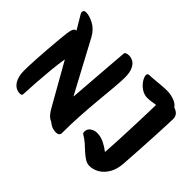

<svg xmlns="http://www.w3.org/2000/svg" viewBox="-140 -1035 1341 1341"><g transform="rotate(45 530.5 -364.0)"><path d="M513 14Q491 14 473.5 7.5Q456 1 436 -16Q414 -25 398.5 -42.5Q383 -60 371 -82L197 -389H195Q186 -334 179.5 -266Q173 -198 168.5 -131.5Q164 -65 162 -15Q162 0 143 0Q100 0 74.5 -36.5Q49 -73 49 -136Q49 -173 54 -260Q59 -347 71 -477Q76 -539 84 -565Q92 -591 111 -591L49 -695Q45 -702 45 -710Q45 -729 69 -729Q102 -729 145.5 -706Q189 -683 217 -632L420 -253H422Q427 -316 432 -383Q437 -450 442 -513.5Q447 -577 451 -629Q455 -681 458 -713Q460 -721 470 -724.5Q480 -728 493 -728Q516 -728 536 -716Q556 -704 569 -675.5Q582 -647 582 -597Q582 -562 576.5 -499.5Q571 -437 563.5 -357.5Q556 -278 550.5 -189.5Q545 -101 545 -13Q545 0 536 7Q527 14 513 14ZM842 14Q820 14 798 0.5Q776 -13 754 -33Q732 -53 709 -74Q686 -95 661 -109Q648 -116 648 -129Q648 -158 670 -173Q692 -188 719 -188Q754 -188 788 -171.5Q822 -155 851 -132Q855 -185 858 -248.5Q861 -312 863.5 -378Q866 -444 868 -506Q870 -568 871 -617Q848 -614 829.5 -611Q811 -608 793 -608Q761 -608 733.5 -626.5Q706 -645 689.5 -670.5Q673 -696 673 -715Q673 -731 692 -731Q711 -731 740 -734Q769 -737 800.5 -739.5Q832 -742 859 -742Q889 -742 923.5 -730Q958 -718 973 -695Q1005 -683 1015 -667Q1025 -651 1025 -634Q1025 -620 1023 -572Q1021 -524 1017.5 -456Q1014 -388 1009.5 -312Q1005 -236 1000 -165Q996 -107 972.5 -67Q949 -27 914.5 -6.5Q880 14 842 14Z"/></g></svg>

Font: Protest Riot
Style: Regular
Weight: 400
Designer: Octavio Pardo
Foundry: Ashler Design
Version: Version 2.005; ttfautohint (v1.8.4.7-5d5b)